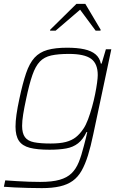

<svg xmlns="http://www.w3.org/2000/svg" viewBox="-28 -764 644 990"><path d="M188 206Q155 206 118 205Q81 204 48 202.5Q15 201 -8 199L-1 166Q28 168 59.5 170Q91 172 122 173Q153 174 179 174Q241 174 279.5 163Q318 152 341 129.5Q364 107 378 72.5Q392 38 404 -10Q409 -27 414 -48.5Q419 -70 422 -83H418Q400 -45 374.5 -25Q349 -5 313 1.5Q277 8 227 8Q164 8 125.5 -2Q87 -12 69.5 -38Q52 -64 52 -111Q52 -138 57 -173.5Q62 -209 72 -255Q89 -335 106.5 -386.5Q124 -438 150 -466.5Q176 -495 216.5 -506.5Q257 -518 318 -518Q370 -518 406.5 -510Q443 -502 464.5 -484Q486 -466 492 -436H496L518 -510H546L453 -72Q440 -9 425.5 37.5Q411 84 392.5 116.5Q374 149 347 168.5Q320 188 281 197Q242 206 188 206ZM233 -24Q281 -24 311.5 -32Q342 -40 363 -56.5Q384 -73 402 -100Q415 -119 426 -148.5Q437 -178 446.5 -212Q456 -246 462.5 -278.5Q469 -311 472.5 -337Q476 -363 476 -377Q476 -436 441.5 -461Q407 -486 327 -486Q272 -486 236 -478Q200 -470 177.5 -446.5Q155 -423 139 -377Q123 -331 107 -255Q97 -209 91.5 -174.5Q86 -140 86 -115Q86 -77 100.5 -57Q115 -37 147.5 -30.5Q180 -24 233 -24ZM230 -606 231 -611 366 -744H412L491 -611L490 -606H465L385 -714L259 -606Z"/></svg>

Font: Saira Thin Thin
Style: Italic
Weight: 250
Italic angle: -12°
Version: Version 1.101